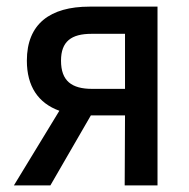

<svg xmlns="http://www.w3.org/2000/svg" viewBox="-20 -559 570 579"><path d="M22 0H132L254 -211H357L356 0H455V-539H250C131 -539 61 -487 61 -376C61 -299 95 -248 159 -225ZM258 -291C196 -291 164 -315 164 -376C164 -434 195 -457 256 -457H357V-291Z"/></svg>

Font: Noto Sans Mono Condensed Medium
Style: Regular
Weight: 500
Width: 3
Designer: Monotype Design Team
Foundry: Monotype Imaging Inc.
Version: Version 2.014